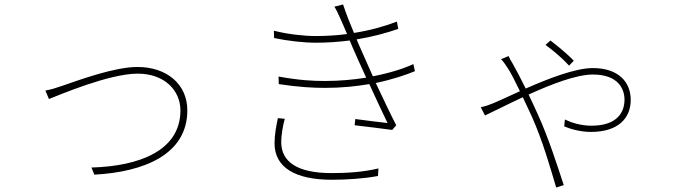

<svg xmlns="http://www.w3.org/2000/svg" viewBox="-20 -787 3040 863"><path d="M184 -380 200 -342C242 -358 469 -456 599 -456C721 -456 791 -379 791 -291C791 -109 605 -40 391 -34L404 -2C628 -14 822 -93 822 -291C822 -409 729 -486 598 -486C494 -486 335 -427 262 -402C230 -391 212 -385 184 -380Z M1229 -256C1222 -223 1214 -182 1214 -143C1214 -35 1306 21 1472 21C1535 21 1617 16 1679 4L1681 -30C1611 -13 1536 -9 1470 -9C1317 -9 1244 -59 1244 -149C1244 -176 1251 -222 1260 -253ZM1838 -499C1798 -480 1734 -459 1656 -444C1628 -506 1604 -561 1593 -586L1583 -610C1652 -621 1714 -638 1770 -657L1764 -690C1707 -668 1642 -650 1571 -639C1553 -681 1536 -725 1522 -767L1483 -757C1493 -741 1500 -726 1511 -701C1520 -682 1529 -659 1540 -634C1495 -628 1447 -625 1398 -625C1348 -625 1273 -633 1211 -649L1212 -616C1275 -603 1343 -595 1402 -595C1454 -595 1504 -599 1552 -605L1564 -576C1577 -545 1601 -493 1626 -438C1570 -429 1507 -423 1440 -423C1387 -423 1325 -426 1232 -443L1233 -409C1325 -395 1389 -392 1442 -392C1515 -392 1581 -399 1640 -409C1671 -341 1703 -273 1722 -234C1688 -238 1634 -244 1577 -252L1574 -224C1634 -217 1699 -209 1743 -203L1761 -224C1737 -270 1702 -344 1669 -414C1746 -430 1806 -451 1845 -467Z M2559 -514C2529 -546 2479 -586 2454 -605L2432 -585C2468 -559 2510 -523 2538 -492ZM2232 -521C2243 -511 2256 -490 2264 -478C2276 -460 2295 -423 2317 -377C2263 -353 2218 -331 2192 -321C2177 -315 2161 -309 2141 -305L2160 -268C2199 -286 2261 -318 2330 -350C2343 -322 2357 -292 2371 -262C2420 -152 2454 -31 2480 56L2514 45C2486 -39 2447 -164 2397 -274C2385 -301 2370 -332 2356 -362C2457 -408 2570 -452 2645 -452C2758 -452 2787 -388 2787 -339C2787 -285 2757 -222 2638 -222C2589 -222 2545 -237 2519 -250L2516 -219C2544 -207 2589 -194 2636 -194C2759 -194 2815 -256 2815 -338C2815 -418 2760 -481 2645 -481C2565 -481 2443 -433 2343 -389C2321 -433 2300 -474 2285 -500C2277 -513 2271 -523 2266 -535Z"/></svg>

Font: Noto Sans T Chinese Thin
Style: Regular
Weight: 100
Designer: Ryoko NISHIZUKA (kana & ideographs); Paul D. Hunt (Latin, Greek & Cyrillic); Wenlong ZHANG (bopomofo); Sandoll Communica
Foundry: Adobe Systems Incorporated
Version: Version 1.000;PS 1;hotconv 1.0.78;makeotf.lib2.5.61930